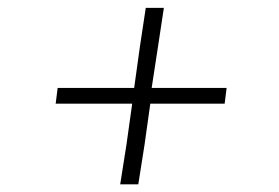

<svg xmlns="http://www.w3.org/2000/svg" viewBox="-20 -527 709 488"><path d="M301.5 -160 316 -263.5H198H121.5L126.5 -303.5H203H321L335.5 -408L350.5 -507H396.5L381.5 -408L365.5 -303.5H470.5H556L551 -263.5H465.5H362L347.5 -160L331.5 -58.5H285.5Z"/></svg>

Font: Merriweather 144pt Medium
Style: Italic
Weight: 500
Italic angle: -7.8°
Version: Version 2.101